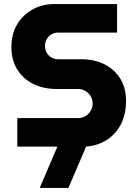

<svg xmlns="http://www.w3.org/2000/svg" viewBox="-20 -720 666 943"><path d="M65 0V-140H364Q384 -140 400 -150Q416 -160 425.5 -176Q435 -192 435 -211Q435 -231 425.5 -247Q416 -263 400 -273Q384 -283 364 -283H256Q195 -283 145 -307Q95 -331 65.5 -377.5Q36 -424 36 -489Q36 -553 64 -600Q92 -647 140 -673.5Q188 -700 246 -700H555V-560H265Q247 -560 232 -551Q217 -542 209 -527Q201 -512 201 -494Q201 -476 209 -461.5Q217 -447 232 -438Q247 -429 265 -429H378Q445 -429 494.5 -403.5Q544 -378 571.5 -332.5Q599 -287 599 -226Q599 -154 570.5 -103.5Q542 -53 494 -26.5Q446 0 388 0ZM175 203 274 -28H415L316 203Z"/></svg>

Font: MuseoModerno Thin
Style: Bold
Weight: 700
Version: Version 1.003